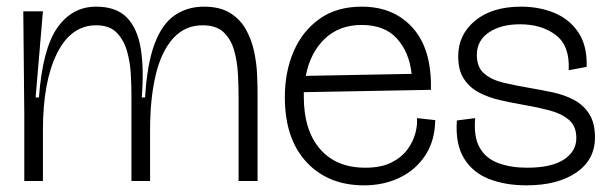

<svg xmlns="http://www.w3.org/2000/svg" viewBox="-20 -544 1835 577"><path d="M53 0V-199L50 -510H109L87 -251H97Q108 -398 152.5 -461Q197 -524 269 -524Q329 -524 361 -491.5Q393 -459 403 -398Q413 -337 406 -251H416Q422 -352 444.5 -412Q467 -472 505 -498Q543 -524 593 -524Q641 -524 671.5 -505Q702 -486 719 -455.5Q736 -425 743.5 -390Q751 -355 752.5 -322Q754 -289 754 -265V0H697V-252Q697 -285 695 -322.5Q693 -360 683.5 -393Q674 -426 652 -447Q630 -468 589 -468Q536 -468 500.5 -429Q465 -390 448 -319Q431 -248 431 -153V0H375V-260Q375 -287 373 -322.5Q371 -358 361.5 -391Q352 -424 330.5 -446Q309 -468 269 -468Q193 -468 151 -383Q109 -298 109 -153V0Z M1074 13Q966 13 901 -57Q836 -127 836 -252Q836 -328 862.5 -389.5Q889 -451 940.5 -487.5Q992 -524 1067 -524Q1164 -524 1221 -459.5Q1278 -395 1275 -274L893 -267Q893 -261 893 -253Q893 -153 941.5 -96.5Q990 -40 1078 -40Q1125 -40 1156 -55.5Q1187 -71 1204.5 -95Q1222 -119 1228.5 -144.5Q1235 -170 1233 -189L1288 -183Q1287 -121 1258 -77Q1229 -33 1181 -10Q1133 13 1074 13ZM1067 -469Q999 -469 955.5 -427Q912 -385 899 -316L1217 -322Q1210 -387 1173 -428Q1136 -469 1067 -469Z M1562 13Q1499 13 1450 -6Q1401 -25 1374.5 -68Q1348 -111 1353 -182L1408 -189Q1403 -132 1422 -99.5Q1441 -67 1478.5 -53.5Q1516 -40 1564 -40Q1637 -40 1674.5 -64.5Q1712 -89 1712 -129Q1712 -165 1689.5 -184Q1667 -203 1630.5 -212.5Q1594 -222 1553 -229Q1518 -235 1483 -243Q1448 -251 1419.5 -266Q1391 -281 1374 -307Q1357 -333 1357 -375Q1357 -440 1408 -482Q1459 -524 1546 -524Q1601 -524 1646.5 -505Q1692 -486 1718.5 -446Q1745 -406 1743 -343L1689 -333Q1693 -406 1650.5 -438.5Q1608 -471 1543 -471Q1485 -471 1449 -446.5Q1413 -422 1413 -379Q1413 -342 1435 -323Q1457 -304 1493 -295.5Q1529 -287 1570 -280Q1606 -274 1641 -266.5Q1676 -259 1704.5 -244Q1733 -229 1750.5 -202Q1768 -175 1768 -131Q1768 -64 1712 -25.5Q1656 13 1562 13Z"/></svg>

Font: Bricolage Grotesque 48pt ExtraLight
Style: Regular
Weight: 200
Designer: Mathieu Triay
Foundry: Atelier Triay
Version: Version 1.000; ttfautohint (v1.8.4.7-5d5b);gftools[0.9.32]